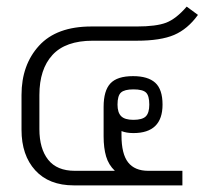

<svg xmlns="http://www.w3.org/2000/svg" viewBox="-20 -560 643 580"><path d="M45 -168V-273Q45 -364 98 -422Q151 -480 256 -480H393Q452 -480 482 -491.5Q512 -503 544 -540L578 -515Q547 -472 506 -454.5Q465 -437 393 -437H260Q178 -437 138.5 -394Q99 -351 99 -273V-170Q99 -111 125.5 -77.5Q152 -44 206 -44H327Q308 -62 300.5 -87.5Q293 -113 293 -148V-237Q293 -286 313.5 -308Q334 -330 382 -330Q427 -330 449 -310Q471 -290 471 -244Q471 -158 383 -158Q362 -158 347 -164V-151Q347 -95 367 -69.5Q387 -44 428 -44H531V0H203Q128 0 86.5 -45.5Q45 -91 45 -168ZM431 -244Q431 -271 421 -280.5Q411 -290 383 -290Q356 -290 345.5 -280.5Q335 -271 335 -244Q335 -220 346 -209Q357 -198 383 -198Q410 -198 420.5 -208.5Q431 -219 431 -244Z"/></svg>

Font: Pridi ExtraLight
Style: Regular
Weight: 275
Designer: Katatrad Team
Foundry: CadsonDemak
Version: Version 1.001